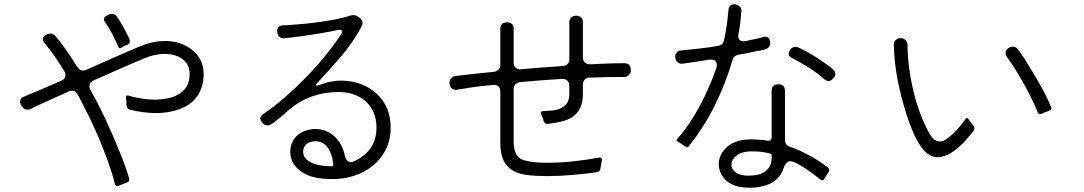

<svg xmlns="http://www.w3.org/2000/svg" viewBox="-20 -830 5040 893"><path d="M529 -615Q517 -644 502.5 -671.5Q488 -699 470 -725Q454 -746 476 -757L486 -762Q497 -767 507.5 -764.5Q518 -762 524 -752Q528 -747 531.5 -741Q535 -735 540 -728Q555 -703 569 -676Q573 -668 576.5 -660Q580 -652 583 -645Q586 -638 583.5 -632Q581 -626 575 -623L560 -617Q556 -615 552.5 -613Q549 -611 546 -609Q534 -600 529 -615ZM514 24Q502 -24 482.5 -78Q463 -132 440 -187Q417 -242 391 -294Q365 -346 341 -391Q332 -408 314 -408Q308 -408 300 -405Q271 -392 245 -380Q219 -368 194 -357Q173 -347 155 -339Q137 -331 123 -323Q116 -320 109 -320Q91 -320 82 -335L79 -340Q71 -353 74.5 -364Q78 -375 92 -381Q107 -387 124.5 -394.5Q142 -402 162 -410L264 -454Q279 -460 283 -472.5Q287 -485 279 -499Q233 -575 187 -630Q178 -641 179.5 -651Q181 -661 194 -668L199 -670Q206 -674 215 -674Q228 -674 237 -663Q250 -649 262 -632.5Q274 -616 287 -598Q301 -579 313.5 -559Q326 -539 340 -518Q355 -495 381 -505L507 -561Q543 -577 572.5 -589.5Q602 -602 625 -612Q685 -638 740 -639Q794 -641 836 -621Q879 -601 903 -567Q927 -533 927 -485Q927 -426 898.5 -384Q870 -342 814 -322Q762 -303 698 -304Q640 -306 584 -320Q576 -322 572.5 -327.5Q569 -333 568 -341V-358L566 -374Q564 -390 579 -385Q615 -374 659 -369Q710 -363 757 -372Q804 -381 833 -408.5Q862 -436 862 -486Q862 -509 853.5 -526Q845 -543 830 -554.5Q815 -566 796 -572Q777 -578 756 -579Q708 -582 649 -558Q590 -533 532 -507.5Q474 -482 416 -456Q402 -450 397.5 -437.5Q393 -425 401 -411Q440 -342 473 -270.5Q506 -199 536 -125Q550 -91 561 -60.5Q572 -30 580 -2Q585 15 568 20Q564 22 560.5 23Q557 24 552 26Q547 28 543 29.5Q539 31 535 33Q519 41 514 24Z M1527 3Q1425 3 1378 -34Q1330 -70 1330 -124Q1330 -149 1339.5 -169Q1349 -189 1365.5 -202.5Q1382 -216 1403.5 -223Q1425 -230 1448 -230Q1475 -230 1498 -220Q1521 -210 1538.5 -193Q1556 -176 1567.5 -153.5Q1579 -131 1584 -105Q1588 -88 1598.5 -80Q1609 -72 1625 -79Q1676 -102 1703.5 -141Q1731 -180 1731 -237Q1731 -276 1717.5 -307Q1704 -338 1680.5 -359Q1657 -380 1625 -391Q1593 -402 1556 -402Q1490 -402 1432.5 -382Q1375 -362 1324 -319Q1305 -302 1285 -285Q1265 -268 1244 -254Q1236 -247 1224 -247Q1211 -247 1201 -257L1200 -260Q1179 -282 1205 -300Q1255 -334 1304.5 -377Q1354 -420 1400.5 -467.5Q1447 -515 1489 -566Q1531 -617 1565 -668Q1574 -682 1569.5 -688Q1565 -694 1549 -690Q1541 -688 1532 -686.5Q1523 -685 1514 -683Q1472 -675 1429.5 -668.5Q1387 -662 1345 -657Q1334 -655 1323.5 -654.5Q1313 -654 1304 -652Q1275 -650 1270 -678V-681Q1267 -695 1274 -703Q1281 -711 1295 -712Q1303 -712 1312 -712.5Q1321 -713 1331 -714Q1362 -716 1398.5 -719.5Q1435 -723 1472.5 -728.5Q1510 -734 1545.5 -741Q1581 -748 1611 -758Q1619 -760 1627.5 -759.5Q1636 -759 1643 -754L1653 -747Q1663 -739 1665.5 -728.5Q1668 -718 1662 -707Q1623 -635 1569 -571Q1515 -507 1458 -447Q1443 -432 1452 -432Q1457 -432 1466 -435Q1474 -438 1482 -440.5Q1490 -443 1499 -446Q1534 -455 1565 -455Q1615 -455 1657 -439.5Q1699 -424 1730.5 -395.5Q1762 -367 1779.5 -327Q1797 -287 1797 -237Q1797 -180 1774.5 -135Q1752 -90 1714.5 -59.5Q1677 -29 1628.5 -13Q1580 3 1527 3ZM1518 -57H1524Q1530 -57 1530 -63Q1529 -81 1524 -100Q1519 -119 1509.5 -135.5Q1500 -152 1484.5 -162.5Q1469 -173 1448 -173Q1424 -173 1407 -161Q1390 -147 1390 -125Q1390 -103 1404 -90Q1418 -77 1438 -69.5Q1458 -62 1480 -59.5Q1502 -57 1518 -57Z M2522 -11Q2474 -11 2434.5 -15.5Q2395 -20 2366.5 -36Q2338 -52 2322.5 -83Q2307 -114 2307 -167V-404Q2307 -420 2297.5 -428.5Q2288 -437 2272 -435Q2246 -433 2222.5 -430Q2199 -427 2176 -424Q2157 -421 2140 -418Q2123 -415 2108 -413Q2094 -410 2083.5 -417Q2073 -424 2071 -439V-440Q2069 -454 2076 -464Q2083 -474 2097 -476Q2132 -481 2172 -485Q2197 -488 2223 -490.5Q2249 -493 2278 -496Q2291 -498 2299 -506.5Q2307 -515 2307 -528V-695Q2307 -726 2338 -726Q2369 -726 2369 -695V-540Q2369 -524 2378.5 -515Q2388 -506 2404 -508L2499 -516Q2525 -518 2549.5 -519.5Q2574 -521 2598 -523Q2612 -524 2620 -532.5Q2628 -541 2628 -555V-726Q2628 -740 2637 -748.5Q2646 -757 2660 -757Q2674 -757 2682.5 -748.5Q2691 -740 2691 -726V-563Q2691 -548 2700.5 -539Q2710 -530 2725 -531Q2765 -533 2804 -534.5Q2843 -536 2883 -536Q2914 -536 2914 -505V-504Q2914 -489 2905 -480.5Q2896 -472 2882 -472Q2848 -472 2808 -471.5Q2768 -471 2722 -469Q2708 -469 2699.5 -460Q2691 -451 2691 -437V-394Q2691 -354 2678.5 -328Q2666 -302 2644 -287Q2622 -272 2592.5 -265Q2563 -258 2529 -254Q2513 -252 2508 -268Q2507 -273 2506 -276.5Q2505 -280 2503 -285Q2499 -295 2497 -299Q2491 -312 2504 -313Q2526 -314 2548 -316Q2570 -318 2588 -326.5Q2606 -335 2617 -350.5Q2628 -366 2628 -394V-431Q2628 -446 2618.5 -455Q2609 -464 2594 -463Q2494 -457 2398 -448Q2385 -446 2377 -437.5Q2369 -429 2369 -416V-172Q2369 -136 2381 -112.5Q2393 -89 2431 -81Q2466 -73 2523 -73Q2585 -73 2645.5 -79.5Q2706 -86 2766 -97Q2782 -100 2779 -83Q2778 -76 2776 -65Q2775 -60 2774.5 -56Q2774 -52 2773 -48Q2771 -32 2756 -29Q2698 -21 2639.5 -16Q2581 -11 2522 -11Z M3170 -147 3141 -166V-167H3139V-168L3132 -172Q3123 -175 3129 -183Q3159 -216 3185.5 -255.5Q3212 -295 3235 -338Q3258 -381 3277 -425Q3296 -469 3311 -511Q3318 -533 3308.5 -544.5Q3299 -556 3276 -552Q3216 -542 3156 -534Q3142 -532 3132.5 -539.5Q3123 -547 3121 -561V-562Q3119 -576 3126 -585Q3133 -594 3147 -595Q3191 -600 3234.5 -604.5Q3278 -609 3321 -617Q3342 -620 3347 -641Q3355 -676 3360 -711.5Q3365 -747 3368 -782Q3370 -813 3400 -810V-809Q3414 -807 3422 -798.5Q3430 -790 3428 -776Q3426 -750 3423 -724.5Q3420 -699 3415 -673Q3411 -654 3420 -644.5Q3429 -635 3448 -639L3490 -648Q3501 -650 3510.5 -652.5Q3520 -655 3530 -658Q3557 -664 3562 -637V-635Q3564 -622 3557 -612.5Q3550 -603 3538 -600Q3527 -598 3515 -595Q3503 -592 3489 -590Q3450 -581 3412 -575Q3392 -570 3387 -551Q3355 -442 3305 -340.5Q3255 -239 3183 -149Q3176 -142 3170 -147ZM3812 -463Q3779 -492 3741 -516Q3703 -540 3664 -560Q3638 -573 3654 -596L3655 -599Q3665 -612 3680 -612Q3687 -612 3693 -609Q3700 -606 3706.5 -603Q3713 -600 3721 -596Q3735 -588 3749.5 -579.5Q3764 -571 3779 -562Q3793 -552 3807 -543Q3821 -534 3834 -524Q3836 -523 3839 -520L3850 -511Q3852 -510 3855 -507Q3864 -499 3865 -488.5Q3866 -478 3858 -468L3855 -465Q3845 -453 3833 -453Q3824 -453 3812 -463ZM3457 43Q3391 41 3357 9Q3322 -25 3323 -70Q3325 -115 3364 -149Q3404 -183 3483 -182L3527 -179L3548 -176Q3569 -173 3569 -194V-407Q3569 -438 3600 -438Q3631 -438 3631 -407V-179Q3631 -156 3653 -148Q3701 -131 3745.5 -106.5Q3790 -82 3830 -52Q3842 -43 3833 -29Q3831 -26 3828.5 -22.5Q3826 -19 3824 -15Q3821 -10 3819 -6.5Q3817 -3 3815 0Q3808 15 3795 4Q3786 -3 3767.5 -17Q3749 -31 3728 -45Q3707 -59 3687 -69.5Q3667 -80 3656 -80Q3635 -80 3625 -49Q3615 -15 3585 10Q3538 45 3457 43ZM3461 -13Q3482 -13 3501.5 -17Q3521 -21 3536 -30.5Q3551 -40 3560 -56.5Q3569 -73 3569 -97V-106Q3569 -114 3561 -116Q3524 -126 3480 -126Q3435 -127 3409 -109Q3384 -91 3382 -68Q3381 -43 3402 -28Q3422 -13 3461 -13Z M4354 -100Q4328 -95 4304 -109Q4283 -120 4263.5 -148Q4244 -176 4227.5 -213.5Q4211 -251 4197 -295Q4183 -339 4172 -382Q4161 -425 4154 -463Q4147 -501 4144 -528Q4141 -552 4139.5 -575Q4138 -598 4137 -621Q4137 -635 4146 -644Q4155 -653 4169 -653Q4183 -652 4192 -643Q4201 -634 4201 -620Q4201 -572 4208 -517.5Q4215 -463 4228 -408Q4241 -353 4260.5 -301Q4280 -249 4304 -207Q4323 -176 4343 -173Q4362 -169 4380 -182Q4405 -199 4428.5 -224Q4452 -249 4469 -274Q4477 -288 4486 -274Q4488 -271 4490.5 -267.5Q4493 -264 4496 -260Q4501 -253 4506 -247Q4517 -233 4508 -221Q4494 -203 4477 -183.5Q4460 -164 4440.5 -146.5Q4421 -129 4399 -116.5Q4377 -104 4354 -100ZM4806 -308Q4802 -319 4796.5 -332Q4791 -345 4784 -359Q4763 -403 4739.5 -444.5Q4716 -486 4690 -527Q4682 -538 4675.5 -547.5Q4669 -557 4663 -565Q4655 -576 4657 -587.5Q4659 -599 4671 -607L4673 -608Q4681 -613 4690 -613Q4705 -613 4714 -601Q4722 -591 4729.5 -580Q4737 -569 4745 -557Q4771 -515 4796.5 -472.5Q4822 -430 4845 -385Q4852 -370 4857.5 -357.5Q4863 -345 4868 -334Q4875 -319 4858 -314L4841 -308Q4831 -305 4826 -301Q4812 -295 4806 -308Z"/></svg>

Font: Higure Gothic
Style: Regular
Weight: 400
Designer: Yoshimichi Ohira
Foundry: Positype
Version: Version 1.000